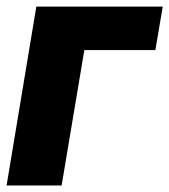

<svg xmlns="http://www.w3.org/2000/svg" viewBox="-25 -566 517 586"><path d="M471.7 -545.9 449.2 -413.1H232.4L163.1 0H-4.9L85.9 -545.9Z"/></svg>

Font: Inter Tight ExtraBold
Style: Italic
Weight: 800
Italic angle: -9.39999°
Designer: Rasmus Andersson
Foundry: rsms
Version: Version 3.004